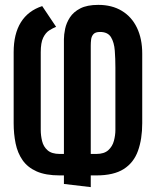

<svg xmlns="http://www.w3.org/2000/svg" viewBox="-20 -732 632 787"><path d="M210 -622 153 -707Q95 -688 65.5 -640.5Q36 -593 36 -518V-227Q36 -183 44 -144Q52 -105 72.5 -75.5Q93 -46 130 -29.5Q167 -13 225 -13H242V22L352 35V-13H375Q446 -13 487 -39Q528 -65 545.5 -113.5Q563 -162 563 -227V-512Q563 -573 541.5 -618Q520 -663 479.5 -687.5Q439 -712 383 -712Q337 -712 309 -697.5Q281 -683 266.5 -660.5Q252 -638 247 -614Q242 -590 242 -571V-101H225Q192 -101 175 -116Q158 -131 152.5 -154Q147 -177 147 -199V-518Q147 -557 157 -577.5Q167 -598 182 -607.5Q197 -617 210 -622ZM375 -101H352V-545Q352 -557 353.5 -570Q355 -583 363 -592Q371 -601 390 -601Q422 -601 435 -579.5Q448 -558 450.5 -524.5Q453 -491 453 -455V-199Q453 -178 447 -155Q441 -132 424 -116.5Q407 -101 375 -101Z"/></svg>

Font: Advent Pro
Style: Bold
Weight: 700
Designer: VivaRado, Andreas Kalpakidis
Foundry: VivaRado, Andreas Kalpakidis
Version: Version 3.000